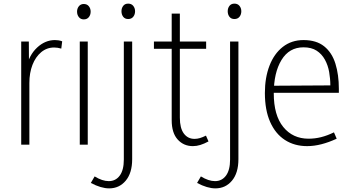

<svg xmlns="http://www.w3.org/2000/svg" viewBox="-20 -798 1925 1059"><path d="M97 0V-569H139L140 -423H125Q140 -494 184.5 -535.5Q229 -577 283 -577Q293 -577 303 -575.5Q313 -574 323 -570L318 -530Q297 -536 279 -536Q238 -536 207 -510Q176 -484 159 -440Q142 -396 142 -340V0Z M420 0V-569H464V0ZM442 -691Q425 -691 415 -703.5Q405 -716 405 -734Q405 -751 415 -763.5Q425 -776 442 -776Q460 -776 470 -763.5Q480 -751 480 -734Q480 -716 470 -703.5Q460 -691 442 -691Z M582 241Q560 241 534.5 233.5Q509 226 481 211L502 175Q523 188 542.5 194.5Q562 201 580 201Q618 201 640.5 170.5Q663 140 663 82V-569H709V80Q709 156 673.5 198.5Q638 241 582 241ZM687 -693Q669 -693 659.5 -705.5Q650 -718 650 -736Q650 -753 659.5 -765.5Q669 -778 687 -778Q705 -778 715 -765.5Q725 -753 725 -736Q725 -718 715 -705.5Q705 -693 687 -693Z M1044 8Q993 8 960 -28.5Q927 -65 927 -135V-723H972V-149Q972 -91 994 -61.5Q1016 -32 1053 -32Q1068 -32 1083 -36.5Q1098 -41 1116 -50L1130 -18Q1106 -5 1085 1.5Q1064 8 1044 8ZM829 -529V-569H1117V-529Z M1168 241Q1146 241 1120.5 233.5Q1095 226 1067 211L1088 175Q1109 188 1128.5 194.5Q1148 201 1166 201Q1204 201 1226.5 170.5Q1249 140 1249 82V-569H1295V80Q1295 156 1259.5 198.5Q1224 241 1168 241ZM1273 -693Q1255 -693 1245.5 -705.5Q1236 -718 1236 -736Q1236 -753 1245.5 -765.5Q1255 -778 1273 -778Q1291 -778 1301 -765.5Q1311 -753 1311 -736Q1311 -718 1301 -705.5Q1291 -693 1273 -693Z M1674 8Q1604 8 1551.5 -26Q1499 -60 1470 -125.5Q1441 -191 1441 -285Q1441 -370 1466.5 -436Q1492 -502 1540 -539.5Q1588 -577 1654 -577Q1725 -577 1768 -542.5Q1811 -508 1830 -447Q1849 -386 1849 -308V-286H1467V-325L1802 -327Q1802 -364 1795.5 -401Q1789 -438 1772 -469Q1755 -500 1726.5 -518.5Q1698 -537 1654 -537Q1575 -537 1532.5 -467Q1490 -397 1490 -283Q1490 -162 1542.5 -97.5Q1595 -33 1682 -33Q1717 -33 1751 -41.5Q1785 -50 1822 -68L1837 -33Q1794 -13 1753 -2.5Q1712 8 1674 8Z"/></svg>

Font: Yaldevi ExtraLight
Style: Regular
Weight: 200
Designer: Sol Matas, Rajitha Manaperi, Kosala Senevirathne
Foundry: Mooniak
Version: Version 1.100